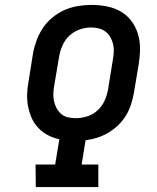

<svg xmlns="http://www.w3.org/2000/svg" viewBox="-20 -763 640 783"><path d="M126 0 125 -92H205L222 -195Q198 -200 176 -211.5Q154 -223 137 -240.5Q120 -258 110 -280Q100 -302 95 -326.5Q90 -351 90.5 -376.5Q91 -402 96 -428L115 -547Q120 -574 130 -600.5Q140 -627 156 -650.5Q172 -674 195.5 -693Q219 -712 245 -723Q271 -734 299 -738.5Q327 -743 353 -743Q385 -743 415.5 -737Q446 -731 471.5 -716.5Q497 -702 515 -678.5Q533 -655 542 -626Q551 -597 551 -566Q551 -535 546 -503L526 -384Q522 -361 514.5 -337.5Q507 -314 494 -292.5Q481 -271 462.5 -253Q444 -235 422 -222Q400 -209 376.5 -201.5Q353 -194 329 -191L313 -92H381V0ZM289 -281Q312 -281 336 -288.5Q360 -296 378.5 -313.5Q397 -331 407 -353.5Q417 -376 421 -400L440 -518Q443 -534 444 -550.5Q445 -567 441.5 -582Q438 -597 430.5 -610.5Q423 -624 411 -633.5Q399 -643 383.5 -647Q368 -651 352 -651Q329 -651 305.5 -643Q282 -635 263.5 -618Q245 -601 235 -578Q225 -555 221 -532L201 -413Q198 -397 197.5 -381Q197 -365 200.5 -349.5Q204 -334 211.5 -320.5Q219 -307 230.5 -297.5Q242 -288 257.5 -284.5Q273 -281 289 -281Z"/></svg>

Font: Iosevka Etoile Semibold
Style: Italic
Weight: 600
Italic angle: -9°
Designer: Belleve Invis
Foundry: Belleve Invis
Version: Version 22.1.2; ttfautohint (v1.8.4)